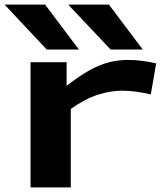

<svg xmlns="http://www.w3.org/2000/svg" viewBox="-46 -810 705 830"><path d="M242 -541V-439Q295 -480 338 -504.5Q381 -529 422 -540Q463 -551 508 -551Q540 -551 572 -546.5Q604 -542 629 -536L606 -402Q575 -409 543.5 -413.5Q512 -418 482 -418Q432 -418 377 -400.5Q322 -383 260 -339V0H86V-541ZM156 -596 -26 -790H149L295 -596ZM432 -596 249 -790H425L571 -596Z"/></svg>

Font: Georama ExtraExtended SemiBold
Style: Regular
Weight: 600
Width: 8
Designer: Jean-Baptiste Levee
Foundry: Production Type
Version: Version 1.000